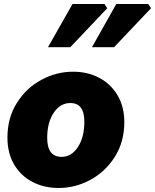

<svg xmlns="http://www.w3.org/2000/svg" viewBox="-20 -923 772 956"><path d="M17 -238Q17 -336 64 -410.5Q111 -485 186 -525.5Q261 -566 344 -566Q416 -566 474 -535.5Q532 -505 565.5 -448Q599 -391 599 -315Q599 -217 552 -142.5Q505 -68 430 -27.5Q355 13 272 13Q199 13 141 -17.5Q83 -48 50 -104.5Q17 -161 17 -238ZM400 -317Q400 -410 330 -410Q280 -410 247.5 -361.5Q215 -313 215 -236Q215 -142 287 -142Q336 -142 368 -191Q400 -240 400 -317ZM341 -903H500L514 -882L330 -688H219ZM559 -903H718L732 -882L548 -688H438Z"/></svg>

Font: Nebula Sans Black
Style: Regular
Weight: 900
Italic angle: -9°
Designer: Paul D. Hunt for Adobe (as Source Sans)
Foundry: Nebula Entertainment & Broadcasting LLC
Version: Version 1.010